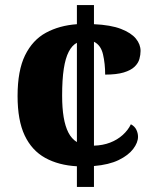

<svg xmlns="http://www.w3.org/2000/svg" viewBox="-20 -734 604 754"><path d="M282 -81Q210 -85 157.5 -114Q105 -143 77 -202Q49 -261 49 -357Q49 -457 78.5 -517Q108 -577 160.5 -605.5Q213 -634 282 -639V-714H349V-639Q415 -636 455 -620.5Q495 -605 513.5 -582.5Q532 -560 532 -534Q532 -519 527.5 -502.5Q523 -486 508.5 -472Q494 -458 466 -449.5Q438 -441 393 -441Q393 -484 384.5 -520.5Q376 -557 349 -570V-162Q384 -163 412.5 -174Q441 -185 462 -204Q483 -223 494 -246Q509 -238 515.5 -224.5Q522 -211 522 -197Q522 -174 503 -149Q484 -124 446 -105.5Q408 -87 349 -82V0H282ZM282 -566Q263 -556 250 -531Q237 -506 230.5 -464Q224 -422 224 -358Q224 -310 230 -274Q236 -238 248.5 -213.5Q261 -189 282 -176Z"/></svg>

Font: Noto Serif Thai ExtraBold
Style: Regular
Weight: 800
Version: Version 2.001